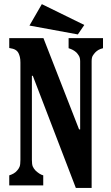

<svg xmlns="http://www.w3.org/2000/svg" viewBox="-20 -900 540 932"><path d="M183.1 -879.9 389.2 -778.8 357.9 -732.9 123 -775.9ZM24.9 -714.8H190.9L363.8 -272H369.1V-602.1Q369.1 -619.1 363 -629.2Q356.9 -639.2 351.1 -645Q343.3 -652.3 333.7 -657.5Q324.2 -662.6 313 -666V-714.8H480V-666Q466.3 -662.6 458 -657.7Q449.7 -652.8 442.9 -646Q435.1 -637.7 429.9 -628.9Q424.8 -620.1 424.8 -602.1V12.2H348.1L139.2 -532.2H134.8V-124Q134.8 -101.6 139.2 -91.6Q143.6 -81.5 152.8 -71.8Q161.1 -64 170.7 -57.6Q180.2 -51.3 189.9 -48.8V0H24.9V-48.8Q36.1 -52.2 46.1 -57.9Q56.2 -63.5 64 -73.2Q70.8 -80.6 75 -90.6Q79.1 -100.6 79.1 -124V-596.2Q79.1 -612.8 76.4 -623.5Q73.7 -634.3 69.8 -642.1Q64.9 -651.9 54.9 -658Q44.9 -664.1 24.9 -667Z"/></svg>

Font: BIZ UDMincho
Style: Bold
Weight: 700
Monospace: yes
Designer: TypeBank Co., Ltd.
Foundry: Morisawa Inc.
Version: Version 1.06